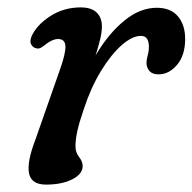

<svg xmlns="http://www.w3.org/2000/svg" viewBox="-20 -489 520 519"><path d="M78 -358.5Q70.5 -359.5 65 -367.8Q59.5 -376 65 -390Q78 -420.5 115 -444.8Q152 -469 198 -469Q227 -469 241.2 -455.2Q255.5 -441.5 255.5 -417.5Q255.5 -402 250.5 -381.8Q245.5 -361.5 238.5 -339.5Q273 -398 315.8 -433Q358.5 -468 404 -468Q441 -468 460.8 -445Q480.5 -422 480.5 -383.5Q480.5 -340 458.8 -314Q437 -288 408.5 -288Q391.5 -288 383.8 -297.5Q376 -307 376 -318.5Q376 -328.5 379.2 -339.2Q382.5 -350 382.5 -363.5Q382.5 -376 377.5 -384Q372.5 -392 361 -392Q337.5 -392 308.8 -366.8Q280 -341.5 252.8 -296.8Q225.5 -252 206.5 -194Q193.5 -156 188.8 -133.5Q184 -111 184 -93.5Q184 -77 193.8 -64.5Q203.5 -52 203.5 -40.5Q203.5 -18.5 175.2 -4.2Q147 10 104.5 10Q64.5 10 58.5 -20.5Q52.5 -51 75 -109.5L143.5 -305Q157.5 -345 156.8 -364.2Q156 -383.5 137 -383.5Q122 -383.5 104 -369.5Q97.5 -364 91 -360.2Q84.5 -356.5 78 -358.5Z"/></svg>

Font: Fraunces 9pt S100
Style: Italic
Weight: 400
Italic angle: -16°
Version: Version 1.000; ttfautohint (v1.8.3)